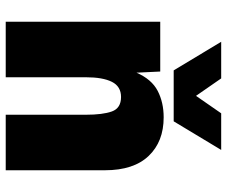

<svg xmlns="http://www.w3.org/2000/svg" viewBox="-81 -712 793 671"><g transform="rotate(90 315.5 -376.5)"><path d="M56 0V-540H230L234 -457Q257 -510 297.5 -531Q338 -552 390 -552Q475 -552 525 -499.5Q575 -447 575 -347V0H381V-280Q381 -339 369.5 -371Q358 -403 319 -403Q282 -403 266 -371Q250 -339 250 -280V0ZM126 -753H254L315 -665L376 -753H504L404 -587H226Z"/></g></svg>

Font: Geist Black
Style: Regular
Weight: 400
Designer: Basement.studio, Andrés Briganti, Mateo Zaragoza
Foundry: Basement.studio, Vercel, Andrés Briganti, Guido Ferreyra, Mateo Zaragoza
Version: Version 1.401